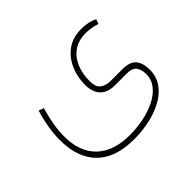

<svg xmlns="http://www.w3.org/2000/svg" viewBox="-127 -500 932 932"><g transform="rotate(-45 338.5 -34.5)"><path d="M321.8 246.1Q194.3 246.1 128.7 180.9Q63 115.7 63 -6.8Q63 -48.3 70.6 -92.8Q78.1 -137.2 91.8 -180.7L117.7 -170.9Q106 -130.4 98.1 -87.9Q90.3 -45.4 90.3 -3.9Q90.3 102.1 150.1 159.4Q210 216.8 321.8 216.8Q369.1 216.8 416 207.3Q462.9 197.8 501.5 178.5Q540 159.2 563.2 130.1Q586.4 101.1 586.4 62.5Q586.4 33.7 573 14.2Q559.6 -5.4 521 -5.4H441.9Q402.3 -5.4 379.9 -20Q357.4 -34.7 348.1 -58.1Q338.9 -81.5 338.9 -107.9Q338.9 -162.1 359.1 -209.2Q379.4 -256.3 419.2 -285.6Q459 -314.9 518.1 -314.9Q568.4 -314.9 603 -296.4L594.2 -272.5Q577.6 -278.3 559.1 -281.7Q540.5 -285.2 519 -285.2Q468.8 -285.2 435.1 -261.5Q401.4 -237.8 384.5 -197.5Q367.7 -157.2 367.7 -107.4Q367.7 -65.4 388.2 -50.3Q408.7 -35.2 441.9 -35.2H521Q572.8 -35.2 593.3 -9.8Q613.8 15.6 613.8 60.5Q613.8 106.9 589.6 141.8Q565.4 176.8 523.9 199.7Q482.4 222.7 430.2 234.4Q377.9 246.1 321.8 246.1Z"/></g></svg>

Font: Vazirmatn UI Thin
Style: Regular
Weight: 100
Designer: Saber Rastikerdar
Foundry: Saber Rastikerdar
Version: Version 33.003